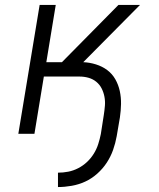

<svg xmlns="http://www.w3.org/2000/svg" viewBox="-20 -540 640 775"><path d="M214 215V157Q235 157 255.5 153Q276 149 295.5 139Q315 129 331 114Q347 99 358.5 80.5Q370 62 376.5 41.5Q383 21 387 1L399 -76Q402 -95 403.5 -113.5Q405 -132 401.5 -150Q398 -168 390 -183.5Q382 -199 368.5 -210Q355 -221 337.5 -226Q320 -231 301 -231H157L119 0H54L140 -520H205L167 -289H230L458 -520H545L316 -289Q342 -288 367.5 -280Q393 -272 413 -257Q433 -242 445.5 -220Q458 -198 463.5 -172.5Q469 -147 468.5 -120Q468 -93 464 -66L451 10Q446 38 436.5 65Q427 92 411 116.5Q395 141 372.5 161Q350 181 324 193Q298 205 269.5 210Q241 215 214 215Z"/></svg>

Font: Iosevka Aile Light Oblique
Style: Regular
Weight: 300
Italic angle: -9°
Designer: Belleve Invis
Foundry: Belleve Invis
Version: Version 31.1.0; ttfautohint (v1.8.4)